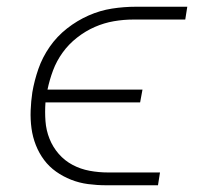

<svg xmlns="http://www.w3.org/2000/svg" viewBox="-20 -550 640 570"><path d="M295 0Q268 0 241.5 -3.5Q215 -7 191 -16.5Q167 -26 146.5 -40.5Q126 -55 111 -75Q96 -95 86.5 -119Q77 -143 73.5 -169Q70 -195 71 -222Q72 -249 76 -276Q82 -311 94 -345.5Q106 -380 127.5 -411Q149 -442 179 -465.5Q209 -489 243 -504Q277 -519 312.5 -524.5Q348 -530 383 -530H536L530 -492H376Q347 -492 318 -487Q289 -482 261.5 -470Q234 -458 209 -438.5Q184 -419 166 -394Q148 -369 137.5 -341Q127 -313 121 -284H403L396 -246H115Q113 -218 115 -190.5Q117 -163 127 -138Q137 -113 154.5 -93Q172 -73 195.5 -60.5Q219 -48 246 -43Q273 -38 301 -38H455L449 0Z"/></svg>

Font: Iosevka Curly XLtEx
Style: Italic
Weight: 200
Width: 7
Italic angle: -9°
Monospace: yes
Designer: Belleve Invis
Foundry: Belleve Invis
Version: Version 11.1.0; ttfautohint (v1.8.3)